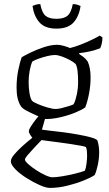

<svg xmlns="http://www.w3.org/2000/svg" viewBox="-20 -719 532 939"><path d="M224 200Q205 200 173.5 186Q142 172 109.5 151.5Q77 131 55 108.5Q33 86 33 70Q33 56 50 36Q67 16 91.5 -6Q116 -28 138 -45Q134 -50 127.5 -60Q121 -70 121 -78Q121 -84 128.5 -96.5Q136 -109 147 -124Q158 -139 168 -150Q125 -169 106.5 -179.5Q88 -190 82 -200Q61 -232 61 -290Q61 -336 69.5 -377Q78 -418 86 -439Q99 -447 128.5 -461.5Q158 -476 194 -488Q230 -500 260 -500Q274 -500 294.5 -494Q315 -488 322 -484Q347 -490 375 -501Q403 -512 428 -524Q453 -536 468 -545L481 -536Q481 -520 477.5 -505.5Q474 -491 470 -483Q423 -465 367 -459V-455Q378 -448 388 -440.5Q398 -433 409 -418Q423 -387 423 -341Q423 -301 415.5 -261.5Q408 -222 397 -194Q383 -183 349.5 -169Q316 -155 275 -145.5Q234 -136 200 -137L185 -85Q195 -83 223 -80Q251 -77 287 -72.5Q323 -68 359 -61.5Q395 -55 421.5 -48Q448 -41 456 -33Q465 -6 465 25Q465 57 458 89Q451 121 443 137Q426 149 390 163.5Q354 178 310 189Q266 200 224 200ZM253 -186Q264 -186 282.5 -190.5Q301 -195 318 -200.5Q335 -206 340 -209Q349 -226 355.5 -256.5Q362 -287 362 -318Q362 -347 359.5 -370Q357 -393 350 -406Q342 -414 323 -424.5Q304 -435 283.5 -442.5Q263 -450 248 -450Q233 -450 210.5 -444.5Q188 -439 167.5 -431.5Q147 -424 138 -418Q130 -400 125 -372.5Q120 -345 120 -318Q120 -288 124.5 -262Q129 -236 137 -226Q142 -220 164 -210.5Q186 -201 211.5 -193.5Q237 -186 253 -186ZM237 148Q255 148 285 143Q315 138 346 130.5Q377 123 395 116Q400 105 403 82Q406 59 406 43Q406 33 405 20Q404 7 400 0Q398 -2 377 -6Q356 -10 326.5 -14.5Q297 -19 266 -23Q235 -27 212 -30Q189 -33 183 -34Q166 -16 147 4Q128 24 115 39.5Q102 55 102 61Q102 69 118 83.5Q134 98 157 113Q180 128 202 138Q224 148 237 148ZM256 -579Q200 -579 173 -609.5Q146 -640 139 -690Q146 -693 155 -696Q164 -699 177 -699Q185 -657 202.5 -642Q220 -627 256 -627Q292 -627 310 -642Q328 -657 336 -699Q348 -699 358 -696Q368 -693 374 -690Q367 -640 340 -609.5Q313 -579 256 -579Z"/></svg>

Font: Texturina Thin
Style: Regular
Weight: 100
Designer: Guillermo Torres Carreño
Foundry: Omnibus-Type
Version: Version 1.002; ttfautohint (v1.8.3)